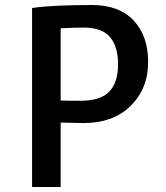

<svg xmlns="http://www.w3.org/2000/svg" viewBox="-20 -746 661 766"><path d="M108 0V-714Q186 -726 347 -726Q455 -726 513 -664.5Q571 -603 571 -498Q571 -393 501.5 -324Q432 -255 312 -255Q288 -255 222 -257V0ZM222 -345Q246 -344 300 -344Q382 -344 416.5 -381Q451 -418 451 -489Q451 -560 419 -598Q387 -636 313 -636Q268 -636 222 -633Z"/></svg>

Font: Convergence
Style: Regular
Weight: 400
Designer: Nicolas Silva and John Vargas
Foundry: Nicolas Silva and Jonh Vargas
Version: Version 1.002